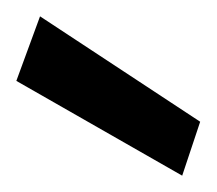

<svg xmlns="http://www.w3.org/2000/svg" viewBox="-20 -770 265 235"><path d="M203 -555 0 -671 29 -750 225 -621Z"/></svg>

Font: DM Sans 12pt Medium
Style: Regular
Weight: 500
Version: Version 4.004;gftools[0.9.30]